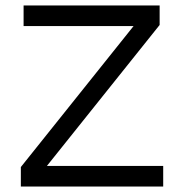

<svg xmlns="http://www.w3.org/2000/svg" viewBox="-20 -680 670 700"><path d="M151 -75H575V0H56V-71L467 -585H66V-660H562V-589Z"/></svg>

Font: Elaine Sans
Style: Regular
Weight: 400
Designer: Wei Huang
Foundry: Wei Huang
Version: Version 2.001;December 24, 2019;FontCreator 12.0.0.2547 64-b